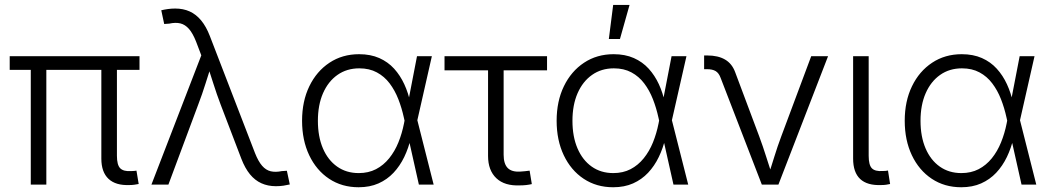

<svg xmlns="http://www.w3.org/2000/svg" viewBox="-20 -770 4382 801"><path d="M520.5 2Q462.9 4.4 432.9 -23.7Q402.8 -51.8 402.8 -108.4V-515.1H467.8V-120.1Q467.8 -82 481.4 -68.1Q495.1 -54.2 526.9 -56.2Q535.6 -56.6 540 -56.9Q544.4 -57.1 549.3 -58.1L558.6 -2.4Q551.3 -1 541.5 0.5Q531.7 2 520.5 2ZM108.4 0V-515.1H173.3V0ZM20.5 -478.5V-535.6H562V-478.5Z M611.8 0 819.8 -539.1 797.9 -596.7Q784.2 -631.3 768.3 -649.4Q752.4 -667.5 732.4 -672.4Q712.4 -677.2 686 -671.4L665 -669.9L652.8 -727.1Q664.6 -730 679.7 -732.2Q694.8 -734.4 710.9 -734.4Q744.6 -734.4 771.5 -722.2Q798.3 -710 819.3 -684.6Q840.3 -659.2 855.5 -619.6L1043.9 -131.3Q1057.6 -96.7 1073.5 -78.4Q1089.4 -60.1 1109.6 -55.4Q1129.9 -50.8 1155.8 -56.2L1176.8 -57.6L1189 -0.5Q1177.2 2.4 1162.6 4.6Q1147.9 6.8 1130.9 6.8Q1097.7 6.8 1070.6 -5.4Q1043.5 -17.6 1022.7 -43Q1002 -68.4 986.8 -107.9L900.4 -334Q883.8 -377.9 870.4 -420.4Q856.9 -462.9 842.8 -505.9H864.3Q850.6 -463.9 837.2 -420.7Q823.7 -377.4 807.1 -334L682.6 0Z M1476.1 11.2Q1406.2 11.2 1353 -24.2Q1299.8 -59.6 1270 -122.3Q1240.2 -185.1 1240.2 -266.1Q1240.2 -347.7 1270.5 -410.2Q1300.8 -472.7 1354.5 -508.3Q1408.2 -543.9 1478 -543.9Q1525.9 -543.9 1562.3 -527.8Q1598.6 -511.7 1624.3 -483.4Q1649.9 -455.1 1666.7 -418.5Q1683.6 -381.8 1691.9 -341.3H1714.8L1720.7 -270L1789.1 0H1727.5L1665 -278.8Q1656.2 -319.3 1641.8 -356.2Q1627.4 -393.1 1605.5 -422.1Q1583.5 -451.2 1552.2 -468Q1521 -484.9 1479 -484.9Q1426.8 -484.9 1387.9 -457.5Q1349.1 -430.2 1327.6 -381.1Q1306.2 -332 1306.2 -266.1Q1306.2 -200.2 1327.1 -151.1Q1348.1 -102.1 1386.5 -75Q1424.8 -47.9 1476.6 -47.9Q1517.1 -47.9 1548.6 -64.2Q1580.1 -80.6 1603.5 -109.6Q1627 -138.7 1642.1 -176Q1657.2 -213.4 1665.5 -255.4L1719.7 -535.6H1781.7L1720.7 -266.6L1714.8 -195.3H1694.3Q1684.6 -152.8 1666.5 -115.2Q1648.4 -77.6 1621.8 -49.3Q1595.2 -21 1559.1 -4.9Q1522.9 11.2 1476.1 11.2Z M2149.4 3.4Q2085.4 6.3 2050.8 -26.4Q2016.1 -59.1 2016.1 -119.6V-476.6H1834.5V-535.6H2262.2V-476.6H2081.1V-124.5Q2081.1 -86.4 2098.1 -69.1Q2115.2 -51.8 2150.9 -54.2Q2159.7 -54.7 2169.9 -55.7Q2180.2 -56.6 2189.5 -58.1L2198.7 -2Q2188 0.5 2175.3 2Q2162.6 3.4 2149.4 3.4Z M2538.1 11.2Q2468.3 11.2 2415 -24.2Q2361.8 -59.6 2332 -122.3Q2302.2 -185.1 2302.2 -266.1Q2302.2 -347.7 2332.5 -410.2Q2362.8 -472.7 2416.5 -508.3Q2470.2 -543.9 2540 -543.9Q2587.9 -543.9 2624.3 -527.8Q2660.6 -511.7 2686.3 -483.4Q2711.9 -455.1 2728.8 -418.5Q2745.6 -381.8 2753.9 -341.3H2776.9L2782.7 -270L2851.1 0H2789.6L2727.1 -278.8Q2718.3 -319.3 2703.9 -356.2Q2689.5 -393.1 2667.5 -422.1Q2645.5 -451.2 2614.3 -468Q2583 -484.9 2541 -484.9Q2488.8 -484.9 2450 -457.5Q2411.1 -430.2 2389.6 -381.1Q2368.2 -332 2368.2 -266.1Q2368.2 -200.2 2389.2 -151.1Q2410.2 -102.1 2448.5 -75Q2486.8 -47.9 2538.6 -47.9Q2579.1 -47.9 2610.6 -64.2Q2642.1 -80.6 2665.5 -109.6Q2689 -138.7 2704.1 -176Q2719.2 -213.4 2727.5 -255.4L2781.7 -535.6H2843.8L2782.7 -266.6L2776.9 -195.3H2756.3Q2746.6 -152.8 2728.5 -115.2Q2710.4 -77.6 2683.8 -49.3Q2657.2 -21 2621.1 -4.9Q2585 11.2 2538.1 11.2ZM2520 -607.4 2538.1 -749.5H2606.4L2566.4 -607.4Z M3158.2 0 2986.3 -445.3Q2979 -465.3 2965.6 -473.4Q2952.1 -481.4 2929.2 -481.4H2917.5V-538.6H2930.7Q2975.6 -538.6 3004.6 -521.7Q3033.7 -504.9 3046.9 -469.2L3147 -202.1Q3163.1 -158.7 3176.5 -116Q3189.9 -73.2 3203.6 -31.7H3183.1Q3197.3 -73.2 3210.4 -116.2Q3223.6 -159.2 3239.7 -202.1L3364.3 -535.6H3434.6L3227.5 0Z M3656.7 2Q3598.1 4.4 3568.6 -23.2Q3539.1 -50.8 3539.1 -108.4V-535.6H3604V-120.1Q3604 -81.5 3617.4 -67.9Q3630.9 -54.2 3662.6 -56.6Q3670.4 -56.6 3675 -57.1Q3679.7 -57.6 3684.6 -58.6L3693.4 -2.4Q3686.5 -0.5 3676.8 0.7Q3667 2 3656.7 2Z M3990.2 11.2Q3920.4 11.2 3867.2 -24.2Q3814 -59.6 3784.2 -122.3Q3754.4 -185.1 3754.4 -266.1Q3754.4 -347.7 3784.7 -410.2Q3814.9 -472.7 3868.7 -508.3Q3922.4 -543.9 3992.2 -543.9Q4040 -543.9 4076.4 -527.8Q4112.8 -511.7 4138.4 -483.4Q4164.1 -455.1 4180.9 -418.5Q4197.8 -381.8 4206.1 -341.3H4229L4234.9 -270L4303.2 0H4241.7L4179.2 -278.8Q4170.4 -319.3 4156 -356.2Q4141.6 -393.1 4119.6 -422.1Q4097.7 -451.2 4066.4 -468Q4035.2 -484.9 3993.2 -484.9Q3940.9 -484.9 3902.1 -457.5Q3863.3 -430.2 3841.8 -381.1Q3820.3 -332 3820.3 -266.1Q3820.3 -200.2 3841.3 -151.1Q3862.3 -102.1 3900.6 -75Q3939 -47.9 3990.7 -47.9Q4031.2 -47.9 4062.7 -64.2Q4094.2 -80.6 4117.7 -109.6Q4141.1 -138.7 4156.2 -176Q4171.4 -213.4 4179.7 -255.4L4233.9 -535.6H4295.9L4234.9 -266.6L4229 -195.3H4208.5Q4198.7 -152.8 4180.7 -115.2Q4162.6 -77.6 4136 -49.3Q4109.4 -21 4073.2 -4.9Q4037.1 11.2 3990.2 11.2Z"/></svg>

Font: Inter 20pt Light
Style: Regular
Weight: 300
Version: Version 4.001;git-66647c0bb